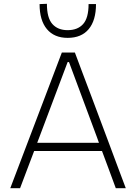

<svg xmlns="http://www.w3.org/2000/svg" viewBox="-20 -989 715 1009"><path d="M34 0Q56 -57.5 80 -121Q104 -184.5 126 -242L219 -486.5Q244 -552 264.2 -605.5Q284.5 -659 305 -713H373.5Q394 -658 414 -605Q434 -552 459 -486L551 -240.5Q573 -181.5 596.2 -119.2Q619.5 -57 641 0H588.5Q571 -47.5 552.5 -97.5Q534 -147.5 516 -195.5H159.5Q141 -147 122.2 -97.2Q103.5 -47.5 85.5 0ZM187.5 -270Q182 -255 175.5 -238.5H500Q494.5 -253 490 -266.5L342.5 -663H335.5ZM335.5 -790Q265 -790 226.5 -836Q188 -882 188 -967.5L226.5 -969Q226.5 -895 255.2 -862.8Q284 -830.5 335.5 -830.5Q388 -830.5 416.8 -862.5Q445.5 -894.5 445.5 -967.5H484.5Q484.5 -882 446.2 -836Q408 -790 335.5 -790Z"/></svg>

Font: Commissioner ExtraLight
Style: Regular
Weight: 200
Designer: Kostas Bartsokas
Foundry: Kostas Bartsokas
Version: Version 1.000; ttfautohint (v1.8.3)